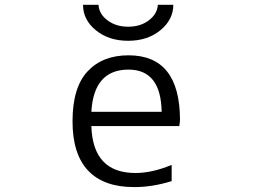

<svg xmlns="http://www.w3.org/2000/svg" viewBox="-20 -757 1040 787"><path d="M627 -737.3H690.4Q690.4 -676.8 637.7 -633.3Q585 -589.8 505.4 -589.8Q425.8 -589.8 373 -632.8Q320.3 -675.8 320.3 -737.3H383.8Q385.7 -700.2 420.4 -673.8Q455.1 -647.5 505.4 -647.5Q555.7 -647.5 590.3 -673.8Q625 -700.2 627 -737.3ZM354.5 -240.2Q360.4 -47.9 535.2 -47.9Q603.5 -47.9 683.6 -81.1V-14.6Q601.6 10.7 528.3 9.8Q405.3 9.8 341.3 -57.6Q277.3 -125 277.3 -259.8Q277.3 -398.4 338.9 -464.4Q400.4 -530.3 506.8 -530.3Q716.8 -530.3 717.8 -266.6Q717.8 -257.8 714.8 -240.2ZM354.5 -298.8H642.6Q639.6 -471.7 506.8 -471.7Q364.3 -471.7 354.5 -298.8Z"/></svg>

Font: Gen Shin Gothic Monospace Normal
Style: Regular
Weight: 350
Designer: [Source Han Sans]
Ryoko NISHIZUKA  (kana & ideographs); Paul D. Hunt (Latin, Greek & Cyrillic); Wenlong ZHANG  (bopomofo
Version: Version 1.002.20150607